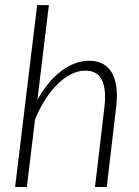

<svg xmlns="http://www.w3.org/2000/svg" viewBox="-20 -748 556 768"><path d="M129.5 -348Q149.5 -385 173.8 -414.2Q198 -443.5 224.8 -463.8Q251.5 -484 279.8 -494.5Q308 -505 336 -505Q368.5 -505 391.5 -492.5Q414.5 -480 428 -456Q441.5 -432 445.8 -397.2Q450 -362.5 444.5 -318L407 0H360L397.5 -318Q406 -389 388 -427.2Q370 -465.5 320.5 -465.5Q293.5 -465.5 265.5 -451.8Q237.5 -438 211.2 -412.5Q185 -387 161.5 -350.8Q138 -314.5 120 -269.5L87.5 0H40.5L128.5 -727.5H175.5Z"/></svg>

Font: Lato 2
Style: Italic
Weight: 300
Italic angle: -7°
Designer: Lukasz Dziedzic with Adam Twardoch and Botio Nikoltchev
Foundry: tyPoland Lukasz Dziedzic
Version: Version 2.015; 2015-08-06; http://www.latofonts.com/